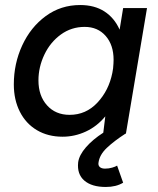

<svg xmlns="http://www.w3.org/2000/svg" viewBox="-20 -532 630 764"><path d="M35 -196Q35 -279 68.5 -351.5Q102 -424 162 -468Q222 -512 299 -512Q356 -512 395.5 -486.5Q435 -461 456 -414L470 -500H565L481 0H479Q434 29 405 56.5Q376 84 372 115Q370 126 377 132.5Q384 139 398 139Q413 139 426.5 135Q440 131 446 127L470 195Q442 212 401 212Q345 212 315.5 186.5Q286 161 291 114Q295 85 322 54Q349 23 391 -4L399 -69Q366 -29 321.5 -8.5Q277 12 229 12Q171 12 127 -14Q83 -40 59 -87.5Q35 -135 35 -196ZM257 -75Q322 -75 367.5 -123.5Q413 -172 427 -242L430 -260Q432 -282 432 -294Q432 -353 400.5 -389Q369 -425 317 -425Q264 -425 222 -394.5Q180 -364 156.5 -314.5Q133 -265 133 -212Q133 -151 167 -113Q201 -75 257 -75Z"/></svg>

Font: Oak Sans Medium
Style: Italic
Weight: 500
Italic angle: -9.49998°
Foundry: Erik Kennedy, Walven
Version: Version 1.000